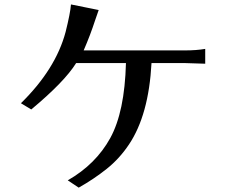

<svg xmlns="http://www.w3.org/2000/svg" viewBox="-20 -819 1040 873"><path d="M75.2 -349.6Q233.4 -504.9 278.3 -673.8Q299.8 -759.8 302.7 -798.8L428.7 -773.4Q421.9 -755.9 413.1 -728.5Q390.6 -659.2 360.4 -589.8H821.3Q873 -589.8 913.1 -596.7V-529.3Q836.9 -532.2 821.3 -532.2H668.9Q656.2 -295.9 566.4 -162.1Q523.4 -97.7 465.3 -51.3Q407.2 -4.9 337.9 34.2L288.1 1Q416 -72.3 481.4 -191.4Q546.9 -310.5 552.7 -532.2H326.2Q273.4 -447.3 122.1 -321.3Z"/></svg>

Font: GenEi LateGo v2
Style: Medium
Weight: 500
Designer: o_tamon (Modified)
Foundry: o_tamon / Adobe Systems Incorporated / FONT 910 / Philipp H. Poll
Version: Version 2.1;Original Version 1.004